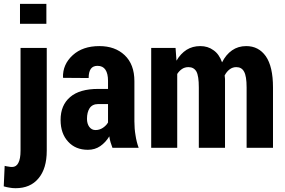

<svg xmlns="http://www.w3.org/2000/svg" viewBox="-55 -782 1510 1016"><path d="M192.4 -528.3Q192.4 -392.6 192.4 15.6Q192.4 110.4 148.4 162.1Q105.5 213.9 27.3 213.9Q9.8 213.9 -4.9 210.9Q-18.6 209 -35.2 204.1Q-34.2 168 -30.3 95.7Q-19.5 98.6 -9.8 99.6Q-1 101.6 8.8 101.6Q31.2 101.6 42 80.1Q53.7 58.6 53.7 15.6Q53.7 -165 53.7 -528.3Q88.9 -528.3 192.4 -528.3ZM190.4 -656.2Q155.3 -656.2 50.8 -656.2Q50.8 -682.6 50.8 -761.7Q85.9 -761.7 190.4 -761.7Q190.4 -735.4 190.4 -656.2Z M540 0Q535.2 -12.7 530.3 -28.3Q525.4 -43.9 523.4 -60.5Q503.9 -28.3 475.6 -8.8Q447.3 10.7 410.2 10.7Q344.7 10.7 305.7 -32.2Q265.6 -75.2 265.6 -147.5Q265.6 -225.6 316.4 -268.6Q366.2 -311.5 464.8 -311.5Q482.4 -311.5 516.6 -311.5Q516.6 -322.3 516.6 -354.5Q516.6 -392.6 502.9 -413.1Q489.3 -433.6 460.9 -433.6Q437.5 -433.6 425.8 -418Q414.1 -401.4 414.1 -369.1Q370.1 -369.1 280.3 -370.1Q280.3 -370.1 278.3 -372.1Q276.4 -441.4 330.1 -490.2Q382.8 -538.1 470.7 -538.1Q553.7 -538.1 604.5 -490.2Q656.2 -441.4 656.2 -352.5Q656.2 -281.2 656.2 -139.6Q656.2 -100.6 662.1 -66.4Q667 -32.2 678.7 0Q632.8 0 540 0ZM450.2 -93.8Q471.7 -93.8 489.3 -105.5Q506.8 -117.2 516.6 -133.8Q516.6 -167 516.6 -231.4Q503.9 -231.4 464.8 -231.4Q433.6 -231.4 418.9 -209Q405.3 -187.5 405.3 -153.3Q405.3 -127.9 417 -111.3Q429.7 -93.8 450.2 -93.8Z M874 -528.3Q875 -511.7 878.9 -460.9Q900.4 -498 932.6 -518.6Q963.9 -538.1 1004.9 -538.1Q1044.9 -538.1 1074.2 -516.6Q1104.5 -496.1 1120.1 -452.1Q1140.6 -493.2 1172.9 -515.6Q1205.1 -538.1 1248 -538.1Q1313.5 -538.1 1351.6 -484.4Q1389.6 -429.7 1389.6 -319.3Q1389.6 -212.9 1389.6 0Q1354.5 0 1250 0Q1250 -80.1 1250 -319.3Q1250 -379.9 1236.3 -403.3Q1223.6 -426.8 1195.3 -426.8Q1175.8 -426.8 1160.2 -415Q1144.5 -403.3 1133.8 -382.8Q1134.8 -374 1135.7 -364.3Q1135.7 -355.5 1135.7 -345.7Q1135.7 -230.5 1135.7 0Q1101.6 0 997.1 0Q997.1 -80.1 997.1 -319.3Q997.1 -379.9 984.4 -403.3Q970.7 -426.8 942.4 -426.8Q922.9 -426.8 908.2 -417Q893.6 -407.2 882.8 -390.6Q882.8 -260.7 882.8 0Q848.6 0 745.1 0Q745.1 -83 745.1 -331.1Q745.1 -379.9 745.1 -528.3Q777.3 -528.3 874 -528.3Z"/></svg>

Font: Noto Sans Hebrew DECATHLON 
Style: Bold
Weight: 400
Designer: Monotype Design Team
Version: Version 2.000;GOOG;noto-fonts:20170220:a8a215d2e889